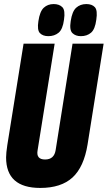

<svg xmlns="http://www.w3.org/2000/svg" viewBox="-20 -915 530 945"><path d="M178 10Q10 10 10 -140Q10 -162 16 -201L96 -700H249L165 -175Q157 -130 202 -130Q247 -130 254 -177L337 -700H490L411 -204Q393 -93 337 -41.5Q281 10 178 10ZM378 -737Q352 -737 336.5 -752Q321 -767 328 -811Q335 -859 355 -877Q375 -895 405 -895Q433 -895 447 -879.5Q461 -864 454 -818Q448 -771 428 -754Q408 -737 378 -737ZM218 -737Q191 -737 176.5 -752Q162 -767 169 -811Q176 -859 195.5 -877Q215 -895 244 -895Q272 -895 287 -879.5Q302 -864 295 -818Q289 -771 268.5 -754Q248 -737 218 -737Z"/></svg>

Font: Georama Condensed ExtraBold
Style: Italic
Weight: 800
Width: 3
Italic angle: -9°
Designer: Jean-Baptiste Levee
Foundry: Production Type
Version: Version 1.000